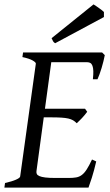

<svg xmlns="http://www.w3.org/2000/svg" viewBox="-20 -854 502 874"><path d="M418 -119.1Q408.2 -76.7 398.2 -45.4Q388.2 -14.2 382.8 0H0L2.9 -21Q33.7 -27.8 52.2 -35.9Q70.8 -43.9 71.8 -50.8L143.1 -564Q144 -569.8 128.9 -578.6Q113.8 -587.4 82 -594.2L85 -615.2H444.8L457 -603Q454.6 -590.3 450.9 -575.2Q447.3 -560.1 442.6 -544.9Q438 -529.8 433.1 -516.1Q428.2 -502.4 423.8 -493.2H402.8Q405.3 -515.6 404.8 -530.5Q404.3 -545.4 400.9 -554.4Q397.5 -563.5 391.6 -567.1Q385.7 -570.8 377 -570.8H213.4L184.6 -358.9H367.2L377 -345.2Q372.1 -338.4 366 -331.1Q359.9 -323.7 353.3 -316.7Q346.7 -309.6 340.3 -303.5Q334 -297.4 329.1 -293Q321.3 -301.3 312.5 -306.4Q303.7 -311.5 290.8 -314.5Q277.8 -317.4 259 -318.6Q240.2 -319.8 212.9 -319.8H179.2L146 -75.2Q145 -67.9 147.5 -62.3Q149.9 -56.6 159.2 -52.5Q168.5 -48.3 186 -46.1Q203.6 -43.9 232.9 -43.9H292Q312.5 -43.9 326.7 -46.4Q340.8 -48.8 352.3 -57.4Q363.8 -65.9 374.5 -82.5Q385.3 -99.1 398.9 -127.9ZM453.1 -776.4 231 -657.2Q224.1 -661.6 221.7 -666Q219.2 -670.4 214.8 -680.2L405.8 -834L417 -826.7Q423.3 -822.3 430.4 -817.4Q437.5 -812.5 443.8 -807.6Q450.2 -802.7 453.1 -799.3Z"/></svg>

Font: Gentium Basic
Style: Italic
Weight: 400
Italic angle: -8°
Designer: J. Victor Gaultney and Annie Olsen
Foundry: SIL International
Version: Version 1.102; 2013; Maintenance release